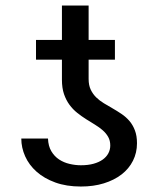

<svg xmlns="http://www.w3.org/2000/svg" viewBox="-20 -675 580 705"><path d="M384.9 -140.6Q384.9 -158.7 377.3 -172.2Q369.7 -185.7 357.2 -196.6Q344.8 -207.4 328.8 -217.2Q312.9 -226.9 296.2 -237.4Q279.5 -247.9 263.5 -260.7Q247.5 -273.4 235.1 -290.3Q222.7 -307.2 215 -329.5Q207.4 -351.9 207.4 -382.1V-456H112.2V-528.4H207.4V-654.8H305.4V-528.4H402V-456H305.4V-384.9Q305.4 -362.2 313 -346.1Q320.7 -329.9 333.1 -317.6Q345.5 -305.4 361.5 -295.8Q377.5 -286.2 394.2 -276.6Q410.9 -267 426.8 -256.2Q442.8 -245.4 455.3 -230.8Q467.7 -216.3 475.3 -196.4Q483 -176.5 483 -149.1Q483 -114 468.2 -84.7Q453.5 -55.4 426.3 -34.4Q399.1 -13.5 361.3 -1.8Q323.5 9.9 277 9.9Q223.7 9.9 182.9 -5Q142 -19.9 114.3 -44.6Q86.6 -69.2 72.4 -101Q58.2 -132.8 58.2 -166.2H156.2Q157.3 -138.5 168.5 -119.7Q179.7 -100.9 196.9 -89.5Q214.1 -78.1 235.3 -73.2Q256.4 -68.2 277 -68.2Q303.3 -68.2 323.3 -73.7Q343.4 -79.2 357.1 -89Q370.7 -98.7 377.8 -112Q384.9 -125.4 384.9 -140.6Z"/></svg>

Font: Interop
Style: Regular
Weight: 400
Designer: Rasmus Andersson, Google, Jang Haemin
Foundry: jhaemin
Version: Version 1.008